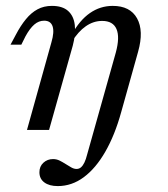

<svg xmlns="http://www.w3.org/2000/svg" viewBox="-20 -446 577 659"><path d="M178.2 192.7Q149.2 192.7 132.3 180.2Q115.3 167.7 115.3 145.2Q115.3 125 129 112.5Q142.7 100 162.1 100Q174.2 100 184.7 105.2Q195.2 110.5 205.2 116.9Q215.3 123.4 224.6 128.6Q233.9 133.9 242.7 133.9Q251.6 133.9 258.1 128.2Q264.5 122.6 269.8 111.7Q275 100.8 279 84.7L377.4 -265.3Q391.9 -318.5 379.8 -346.4Q367.7 -374.2 330.6 -374.2Q300.8 -374.2 274.6 -356Q248.4 -337.9 226.6 -302.4L225.8 -326.6Q253.2 -376.6 288.7 -401.2Q324.2 -425.8 366.9 -425.8Q426.6 -425.8 450.4 -383.1Q474.2 -340.3 454 -268.5L396 -61.3Q374.2 17.7 341.5 74.6Q308.9 131.5 267.7 162.1Q226.6 192.7 178.2 192.7ZM72.6 0 156.5 -300.8Q166.9 -336.3 160.5 -355.6Q154 -375 131.5 -375Q112.9 -375 97.6 -361.7Q82.3 -348.4 67.7 -321.8L53.2 -292.7H16.1L34.7 -327.4Q50.8 -358.1 69 -380.2Q87.1 -402.4 108.9 -414.1Q130.6 -425.8 158.1 -425.8Q194.4 -425.8 213.7 -408.5Q233.1 -391.1 236.7 -360.1Q240.3 -329 229.8 -289.5L148.4 0Z"/></svg>

Font: Playfair 9pt
Style: Italic
Weight: 400
Italic angle: -15.6°
Designer: Claus Eggers Sørensen
Foundry: Claus Eggers Sørensen
Version: Version 2.001;gftools[0.9.30]